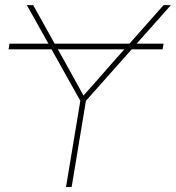

<svg xmlns="http://www.w3.org/2000/svg" viewBox="-20 -748 704 768"><path d="M634.3 -573.2 630.4 -550.8H506.8L323.7 -344.7L266.6 0H244.1L301.3 -344.7L186 -550.8H14.2L18.1 -573.2H173.8L87.4 -727.5H112.8L198.7 -573.2H497.6L634.3 -727.5H663.6L526.4 -573.2ZM477.5 -550.8H211.4L248.5 -484.4Q265.1 -454.6 281.5 -424.8Q297.9 -395 314 -365.7Q340.3 -395 366.5 -424.8Q392.6 -454.6 418.5 -484.4Z"/></svg>

Font: Inter Display Thin
Style: Italic
Weight: 100
Italic angle: -9.39999°
Designer: Rasmus Andersson
Foundry: rsms
Version: Version 4.000;git-a52131595